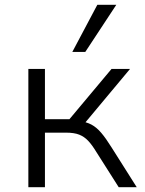

<svg xmlns="http://www.w3.org/2000/svg" viewBox="-20 -779 604 799"><path d="M98 0V-492H167V-283H269L444 -492H521L324 -256L307 -276Q339 -272 360.5 -260.5Q382 -249 401.5 -226Q421 -203 444 -166L549 0H474L380 -148Q363 -176 347 -193Q331 -210 310 -218.5Q289 -227 254 -227H167V0ZM281 -563 385 -759H464L335 -563Z"/></svg>

Font: Nunito Sans 8pt Light
Style: Regular
Weight: 300
Version: Version 3.101;gftools[0.9.27]